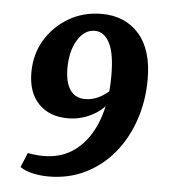

<svg xmlns="http://www.w3.org/2000/svg" viewBox="-44 -555 531 605"><g transform="rotate(5 222.0 -252.5)"><path d="M131 10Q105 10 81 4.5Q57 -1 41 -12L60 -58Q69 -56 82.5 -54.5Q96 -53 110 -53Q170 -53 212.5 -86.5Q255 -120 278 -180.5Q301 -241 301 -323Q301 -395 283.5 -427.5Q266 -460 237 -460Q204 -460 182.5 -424.5Q161 -389 161 -336Q161 -290 177.5 -266.5Q194 -243 225 -243Q247 -243 268.5 -253.5Q290 -264 306 -281L307 -250Q299 -231 279 -214.5Q259 -198 232.5 -188Q206 -178 176 -178Q117 -178 83 -213.5Q49 -249 49 -312Q49 -369 76 -414.5Q103 -460 149.5 -487.5Q196 -515 254 -515Q328 -515 372 -465.5Q416 -416 416 -322Q416 -254 395.5 -193.5Q375 -133 337.5 -87.5Q300 -42 247.5 -16Q195 10 131 10Z"/></g></svg>

Font: Rasa SemiBold
Style: Italic
Weight: 600
Italic angle: -7.10001°
Designer: Anna Giedrys (Yrsa+Rasa design), David Brezina (Yrsa art-direction, Rasa art-direction, design)
Foundry: Rosetta Type Foundry
Version: Version 2.004